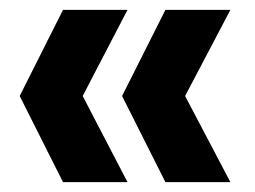

<svg xmlns="http://www.w3.org/2000/svg" viewBox="-20 -490 518 390"><path d="M316 -120 228 -295 316 -470H448L356 -295L448 -120ZM108 -120 20 -295 108 -470H239L148 -295L239 -120Z"/></svg>

Font: Host Grotesk Black
Style: Regular
Weight: 900
Designer: Doğukan Karapınar based on Poppins by Indian Type Foundry, Jonny Pinhorn
Foundry: Element Type
Version: Version 1.000; ttfautohint (v1.8.4.7-5d5b);gftools[0.9.33]